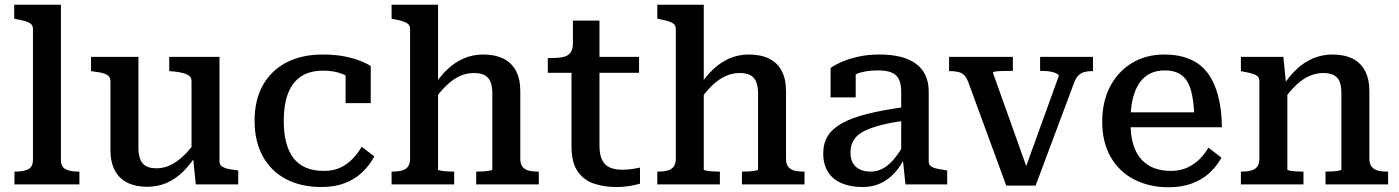

<svg xmlns="http://www.w3.org/2000/svg" viewBox="-20 -778 5901 810"><path d="M237 -758V-104Q237 -74 257 -64Q277 -54 312 -54H315V0H41V-54H44Q79 -54 99 -64Q119 -74 119 -104V-655Q119 -669 111.5 -676Q104 -683 89 -688Q74 -693 50 -697L40 -699V-758Z M564 -538V-155Q564 -126 571.5 -106.5Q579 -87 595.5 -77.5Q612 -68 641 -68Q670 -68 698 -81Q726 -94 753.5 -120Q781 -146 809 -186L808 -124Q781 -81 749.5 -51Q718 -21 681 -5.5Q644 10 601 10Q553 10 518 -7Q483 -24 464.5 -59Q446 -94 446 -145V-435Q446 -455 429.5 -463.5Q413 -472 377 -476L364 -478V-538ZM906 -538V-97Q906 -84 915 -77Q924 -70 940.5 -66Q957 -62 979 -60L985 -58V0H806L794 -119L788 -125V-435Q788 -455 770 -463.5Q752 -472 717 -476L694 -478V-538Z M1347 -57Q1388 -57 1417.5 -71.5Q1447 -86 1469 -109.5Q1491 -133 1506 -159L1559 -118Q1539 -80 1507.5 -50.5Q1476 -21 1433.5 -5Q1391 11 1336 11Q1250 11 1186.5 -22.5Q1123 -56 1088.5 -119Q1054 -182 1054 -269Q1054 -356 1089 -418.5Q1124 -481 1188.5 -514.5Q1253 -548 1341 -548Q1395 -548 1436 -539.5Q1477 -531 1504.5 -519.5Q1532 -508 1544 -499V-343H1438V-478Q1449 -477 1457.5 -472.5Q1466 -468 1471.5 -461Q1477 -454 1479 -446Q1481 -438 1480 -432Q1460 -452 1424.5 -466Q1389 -480 1344 -480Q1287 -480 1250 -455.5Q1213 -431 1195 -383.5Q1177 -336 1177 -269Q1177 -216 1187.5 -176.5Q1198 -137 1218.5 -110.5Q1239 -84 1271 -70.5Q1303 -57 1347 -57Z M1828 -758V-63Q1828 -60 1839 -58Q1850 -56 1865 -55Q1880 -54 1892 -54H1896V0H1632V-54H1635Q1658 -54 1675 -58.5Q1692 -63 1701 -75Q1710 -87 1710 -108V-655Q1710 -669 1702.5 -676Q1695 -683 1680 -688Q1665 -693 1642 -697L1632 -699V-758ZM2253 0H1989V-54H1992Q2005 -54 2020 -55Q2035 -56 2046 -58Q2057 -60 2057 -63V-384Q2057 -413 2049.5 -432Q2042 -451 2025 -460.5Q2008 -470 1979 -470Q1949 -470 1920 -457Q1891 -444 1863.5 -417.5Q1836 -391 1808 -351L1809 -413Q1836 -456 1868 -486Q1900 -516 1937.5 -532Q1975 -548 2018 -548Q2068 -548 2103 -531Q2138 -514 2156.5 -479.5Q2175 -445 2175 -393V-108Q2175 -87 2184 -75Q2193 -63 2210 -58.5Q2227 -54 2250 -54H2253Z M2291 -471V-533H2301Q2332 -533 2353.5 -537Q2375 -541 2386 -555Q2397 -569 2397 -595L2476 -538H2676V-471ZM2509 -166Q2509 -126 2520 -103.5Q2531 -81 2552.5 -71.5Q2574 -62 2604 -62Q2629 -62 2650.5 -65.5Q2672 -69 2680 -71V-3Q2669 0 2653 3.5Q2637 7 2618.5 9Q2600 11 2580 11Q2529 11 2485.5 -3.5Q2442 -18 2416.5 -55.5Q2391 -93 2391 -162V-522L2397 -530V-691H2509Z M2949 -758V-63Q2949 -60 2960 -58Q2971 -56 2986 -55Q3001 -54 3013 -54H3017V0H2753V-54H2756Q2779 -54 2796 -58.5Q2813 -63 2822 -75Q2831 -87 2831 -108V-655Q2831 -669 2823.5 -676Q2816 -683 2801 -688Q2786 -693 2763 -697L2753 -699V-758ZM3374 0H3110V-54H3113Q3126 -54 3141 -55Q3156 -56 3167 -58Q3178 -60 3178 -63V-384Q3178 -413 3170.5 -432Q3163 -451 3146 -460.5Q3129 -470 3100 -470Q3070 -470 3041 -457Q3012 -444 2984.5 -417.5Q2957 -391 2929 -351L2930 -413Q2957 -456 2989 -486Q3021 -516 3058.5 -532Q3096 -548 3139 -548Q3189 -548 3224 -531Q3259 -514 3277.5 -479.5Q3296 -445 3296 -393V-108Q3296 -87 3305 -75Q3314 -63 3331 -58.5Q3348 -54 3371 -54H3374Z M3799 -327V-269Q3744 -262 3704 -252Q3664 -242 3637.5 -230.5Q3611 -219 3596 -204.5Q3581 -190 3574.5 -172.5Q3568 -155 3568 -134Q3568 -107 3578.5 -89.5Q3589 -72 3608 -63Q3627 -54 3653 -54Q3681 -54 3705.5 -67.5Q3730 -81 3752.5 -108Q3775 -135 3798 -177L3801 -120Q3781 -78 3754.5 -49Q3728 -20 3694.5 -4.5Q3661 11 3619 11Q3568 11 3530.5 -5Q3493 -21 3473 -53Q3453 -85 3453 -131Q3453 -173 3472 -204Q3491 -235 3532 -258Q3573 -281 3639 -297.5Q3705 -314 3799 -327ZM3800 0 3788 -114 3782 -117V-389Q3782 -422 3773 -442Q3764 -462 3742.5 -471.5Q3721 -481 3683 -481Q3628 -481 3592.5 -465.5Q3557 -450 3540 -432Q3538 -440 3540.5 -448Q3543 -456 3549.5 -463.5Q3556 -471 3566 -476.5Q3576 -482 3590 -483V-367H3484V-491Q3498 -502 3526.5 -515Q3555 -528 3596.5 -538Q3638 -548 3691 -548Q3737 -548 3774.5 -539.5Q3812 -531 3840 -512Q3868 -493 3883 -463Q3898 -433 3898 -390V-97Q3898 -84 3907 -77Q3916 -70 3932 -66.5Q3948 -63 3971 -60L3976 -58V0Z M4447 -458Q4447 -463 4436 -468.5Q4425 -474 4408.5 -476.5Q4392 -479 4373 -479H4368V-538H4591V-478H4586Q4568 -478 4554 -474Q4540 -470 4529.5 -459.5Q4519 -449 4511 -428L4349 5H4225L4064 -434Q4057 -452 4047 -461.5Q4037 -471 4022.5 -474.5Q4008 -478 3988 -478H3984V-538H4253V-479H4248Q4228 -479 4210 -478.5Q4192 -478 4180.5 -476.5Q4169 -475 4169 -471L4321 -45L4304 -63Z M4749 -264Q4749 -208 4761 -168.5Q4773 -129 4796 -104.5Q4819 -80 4850 -68.5Q4881 -57 4919 -57Q4959 -57 4989 -71Q5019 -85 5041 -107Q5063 -129 5078 -155L5133 -113Q5113 -76 5081.5 -47.5Q5050 -19 5007 -3.5Q4964 12 4910 12Q4829 12 4765.5 -20.5Q4702 -53 4666 -115Q4630 -177 4630 -265Q4630 -350 4663.5 -413.5Q4697 -477 4756 -512.5Q4815 -548 4892 -548Q4953 -548 4998.5 -529Q5044 -510 5073.5 -471.5Q5103 -433 5118.5 -375.5Q5134 -318 5135 -241H4721V-304H5044L5019 -280Q5017 -336 5009.5 -375Q5002 -414 4987 -437Q4972 -460 4949 -470.5Q4926 -481 4893 -481Q4860 -481 4833.5 -468.5Q4807 -456 4788 -429.5Q4769 -403 4759 -362Q4749 -321 4749 -264Z M5215 0V-54H5218Q5241 -54 5258 -58.5Q5275 -63 5284 -75Q5293 -87 5293 -108V-435Q5293 -449 5285.5 -456Q5278 -463 5262.5 -467.5Q5247 -472 5224 -476L5215 -478V-538H5394L5406 -421L5411 -417V-63Q5411 -60 5421.5 -58Q5432 -56 5447 -55Q5462 -54 5475 -54H5479V0ZM5836 0H5572V-54H5575Q5588 -54 5603 -55Q5618 -56 5628.5 -58Q5639 -60 5639 -63V-384Q5639 -413 5632 -432Q5625 -451 5608 -460.5Q5591 -470 5562 -470Q5532 -470 5503 -457Q5474 -444 5446.5 -417.5Q5419 -391 5391 -351V-413Q5418 -456 5450 -486Q5482 -516 5520 -532Q5558 -548 5601 -548Q5651 -548 5685.5 -531Q5720 -514 5738.5 -479.5Q5757 -445 5757 -393V-108Q5757 -87 5766.5 -75Q5776 -63 5792.5 -58.5Q5809 -54 5833 -54H5836Z"/></svg>

Font: Roboto Serif 20pt Medium
Style: Regular
Weight: 500
Version: Version 1.008